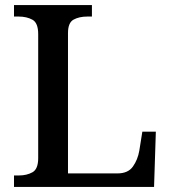

<svg xmlns="http://www.w3.org/2000/svg" viewBox="-20 -734 672 754"><path d="M35 0V-45H55Q85 -45 107.5 -57.5Q130 -70 130 -113V-600Q130 -644 107.5 -656.5Q85 -669 53 -669H35V-714H341V-669H323Q291 -669 269 -657Q247 -645 247 -604V-53H441Q483 -53 502 -80Q521 -107 527 -142L539 -217H592L585 0Z"/></svg>

Font: Noto Serif Lao Medium
Style: Regular
Weight: 500
Designer: Monotype Design Team
Foundry: Monotype Imaging Inc.
Version: Version 2.003; ttfautohint (v1.8.4.7-5d5b)